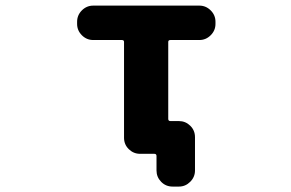

<svg xmlns="http://www.w3.org/2000/svg" viewBox="-20 -568 1040 687"><path d="M597.7 99.6Q573.2 99.6 556.6 82.5Q540 65.4 540 42V-9.8Q540 -17.6 532.2 -17.6H481.4Q458 -17.6 440.9 -34.2Q423.8 -50.8 423.8 -75.2V-418Q423.8 -424.8 416 -424.8H313.5Q290 -424.8 272.9 -441.9Q255.9 -459 255.9 -482.4V-490.2Q255.9 -513.7 272.9 -530.8Q290 -547.9 313.5 -547.9H693.4Q716.8 -547.9 733.9 -530.8Q751 -513.7 751 -490.2V-482.4Q751 -459 733.9 -441.9Q716.8 -424.8 693.4 -424.8H589.8Q582 -424.8 582 -418V-142.6Q582 -134.8 589.8 -134.8H620.1Q643.6 -134.8 660.6 -118.2Q677.7 -101.6 677.7 -77.1V42Q677.7 65.4 660.6 82.5Q643.6 99.6 620.1 99.6Z"/></svg>

Font: Rounded Mgen+ 2m bold
Style: Bold
Weight: 700
Designer: [Source Han Sans]
Ryoko NISHIZUKA  (kana & ideographs); Paul D. Hunt (Latin, Greek & Cyrillic); Wenlong ZHANG  (bopomofo
Version: Version 1.059.20150602